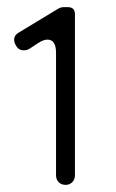

<svg xmlns="http://www.w3.org/2000/svg" viewBox="-20 -718 326 538"><path d="M137 -227V-570Q137 -607 113 -607Q102 -607 88 -598L62 -581Q55 -577 47 -577Q32 -577 25 -590Q18 -601 20 -611Q22 -621 33 -627L142 -693Q150 -698 159 -698H170Q190 -698 190 -678V-227Q190 -215 182.5 -207.5Q175 -200 164 -200Q152 -200 144.5 -207.5Q137 -215 137 -227Z"/></svg>

Font: Higure Gothic
Style: Regular
Weight: 400
Designer: Yoshimichi Ohira
Foundry: Positype
Version: Version 1.000